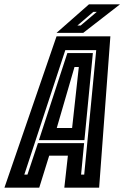

<svg xmlns="http://www.w3.org/2000/svg" viewBox="-60 -868 574 888"><path d="M-39.5 0 201.5 -700H450.5L398.5 0H237.5L254 -148H167.5L121.5 0ZM52.5 -60.5H67L115.5 -206H329L315 -60.5H329.5L385 -636H242ZM120 -220 251.5 -622.5H369.5L330.5 -220ZM202.5 -276H273.5L304.5 -558H284.5ZM201.5 -716 351.5 -848H495L325 -716ZM298 -750H313L387.5 -813H371.5Z"/></svg>

Font: Tourney Condensed Regular
Style: Bold Italic
Weight: 700
Width: 3
Italic angle: -12°
Designer: Tyler Finck
Foundry: Etcetera Type Co
Version: Version 1.010; ttfautohint (v1.8.3)